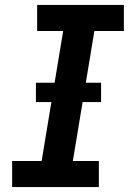

<svg xmlns="http://www.w3.org/2000/svg" viewBox="-20 -755 540 775"><path d="M29 0V-105H148L235 -630H130V-735H480V-630H361L274 -105H379V0ZM388 -343H125V-421H388Z"/></svg>

Font: Iosevka Term Curly XBd Obl
Style: Regular
Weight: 800
Italic angle: -9°
Designer: Belleve Invis
Foundry: Belleve Invis
Version: Version 32.3.0